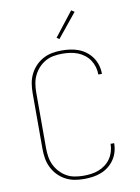

<svg xmlns="http://www.w3.org/2000/svg" viewBox="-103 -1029 805 1105"><g transform="rotate(-10 300.0 -476.5)"><path d="M297 8Q269 8 241.5 3Q214 -2 189 -15.5Q164 -29 144.5 -49.5Q125 -70 112.5 -95.5Q100 -121 95.5 -149Q91 -177 91 -205V-530Q91 -558 95.5 -586Q100 -614 112.5 -639.5Q125 -665 144.5 -685.5Q164 -706 189 -719.5Q214 -733 241.5 -738Q269 -743 297 -743Q323 -743 348 -739.5Q373 -736 396.5 -727Q420 -718 440 -702.5Q460 -687 474.5 -666Q489 -645 496 -620.5Q503 -596 503 -571V-570H482V-571Q482 -593 475.5 -615Q469 -637 456.5 -655.5Q444 -674 425.5 -688Q407 -702 386 -710Q365 -718 342.5 -721Q320 -724 297 -724Q272 -724 246.5 -719.5Q221 -715 199 -702.5Q177 -690 159.5 -671Q142 -652 131 -629Q120 -606 116 -581Q112 -556 112 -530V-205Q112 -179 116 -154Q120 -129 131 -106Q142 -83 159.5 -64Q177 -45 199 -32.5Q221 -20 246.5 -15.5Q272 -11 297 -11Q320 -11 342.5 -14Q365 -17 386 -25Q407 -33 425.5 -47Q444 -61 456.5 -79.5Q469 -98 475.5 -120Q482 -142 482 -164V-165H503V-164Q503 -139 496 -114.5Q489 -90 474.5 -69Q460 -48 440 -32.5Q420 -17 396.5 -8Q373 1 348 4.5Q323 8 297 8ZM297 -810 282 -820 392 -961 410 -949Z"/></g></svg>

Font: Iosevka Aile Thin
Style: Regular
Weight: 100
Designer: Belleve Invis
Foundry: Belleve Invis
Version: Version 31.1.0; ttfautohint (v1.8.4)